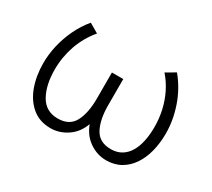

<svg xmlns="http://www.w3.org/2000/svg" viewBox="-104 -680 971 880"><g transform="rotate(30 381.5 -240.0)"><path d="M234.5 15Q176.5 15 137 -17.8Q97.5 -50.5 77.5 -105.5Q57.5 -160.5 57.5 -228Q57.5 -274.5 68.5 -321.8Q79.5 -369 100.8 -413.8Q122 -458.5 153.5 -496.5L203 -467.5Q182 -443 166 -415Q150 -387 139.2 -356.5Q128.5 -326 123 -293.8Q117.5 -261.5 117.5 -228Q117.5 -147 147 -94Q176.5 -41 239.5 -40Q302 -39.5 326.8 -85.8Q351.5 -132 351.5 -209V-347H411.5V-209Q411.5 -132 436.5 -85.8Q461.5 -39.5 523.5 -40Q555 -40.5 578 -54.5Q601 -68.5 616 -93.5Q631 -118.5 638.2 -152.8Q645.5 -187 645.5 -228Q645.5 -272.5 636 -315Q626.5 -357.5 607.5 -396.2Q588.5 -435 560 -467.5L609.5 -496.5Q657 -439 681.2 -368.5Q705.5 -298 705.5 -228Q705.5 -177.5 694.2 -133.2Q683 -89 660.5 -55.8Q638 -22.5 605 -3.8Q572 15 528.5 15Q482 15 441.2 -12.5Q400.5 -40 381.5 -91Q363 -40 322 -12.5Q281 15 234.5 15Z"/></g></svg>

Font: Geologica Cursive Thin
Style: Regular
Weight: 250
Designer: Sindre Bremnes, Frode Helland
Foundry: Monokrom Skriftforlag AS
Version: Version 1.010;gftools[0.9.28]